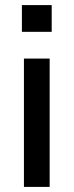

<svg xmlns="http://www.w3.org/2000/svg" viewBox="-20 -734 289 754"><path d="M66 -609V-714H183V-609ZM74 0V-504H175V0Z"/></svg>

Font: Mulish SemiBold
Style: Regular
Weight: 600
Designer: Vernon Adams
Foundry: Vernon Adams
Version: Version 3.603; ttfautohint (v1.8.3)